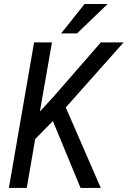

<svg xmlns="http://www.w3.org/2000/svg" viewBox="-20 -918 624 938"><path d="M238.3 -326.7 151.9 -238.8 110.8 0H23.4L146.5 -710.9H233.9L174.8 -373L245.1 -449.7L472.7 -710.9H584L301.3 -393.1L472.2 0H373.5ZM393.1 -898.4H505.9L356.4 -754.9H278.8Z"/></svg>

Font: MAUL Condensed Italic
Style: Condenced Regular Italic
Weight: 400
Italic angle: -12°
Designer: MAUL
Version: Version 1.0; 2020; ttfautohint (v1.8.3)